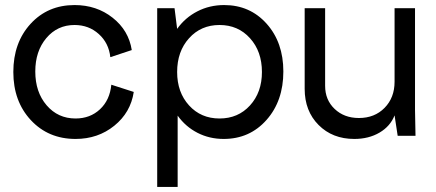

<svg xmlns="http://www.w3.org/2000/svg" viewBox="-20 -532 1709 752"><path d="M275.9 12.2Q169.4 12.2 100.8 -61.5Q32.2 -135.3 32.2 -250Q32.2 -364.7 99.6 -438.5Q167 -512.2 272 -512.2Q358.4 -512.2 421.1 -462.6Q483.9 -413.1 496.1 -335.9L412.1 -308.1Q406.2 -363.3 366.9 -398.7Q327.6 -434.1 272 -434.1Q204.6 -434.1 161.4 -382.8Q118.2 -331.5 118.2 -252Q118.2 -171.4 162.6 -119.6Q207 -67.9 275.9 -67.9Q333 -67.9 371.6 -104Q410.2 -140.1 416 -200.2L503.9 -171.9Q491.7 -91.3 427.7 -39.6Q363.8 12.2 275.9 12.2Z M856 12.2Q800.3 12.2 753.7 -11.7Q707 -35.6 675.8 -79.1V200.2H595.7V-500H663.6L673.8 -418.9Q705.1 -462.9 752.9 -487.5Q800.8 -512.2 857.9 -512.2Q959 -512.2 1024.4 -439Q1089.8 -365.7 1089.8 -252Q1089.8 -136.7 1023.9 -62.3Q958 12.2 856 12.2ZM1005.9 -250Q1005.9 -330.6 959.2 -382.3Q912.6 -434.1 839.8 -434.1Q767.1 -434.1 720.5 -382.3Q673.8 -330.6 673.8 -250Q673.8 -170.4 720.5 -119.1Q767.1 -67.9 839.8 -67.9Q912.6 -67.9 959.2 -119.1Q1005.9 -170.4 1005.9 -250Z M1367.7 12.2Q1282.2 12.2 1227.8 -42.5Q1173.3 -97.2 1173.3 -184.1V-500H1253.4V-195.8Q1253.4 -140.6 1290.8 -105.2Q1328.1 -69.8 1385.7 -69.8Q1447.3 -69.8 1486.3 -109.6Q1525.4 -149.4 1525.4 -211.9V-500H1605.5V-100.1L1607.4 0H1537.6L1525.4 -80.1Q1508.8 -37.6 1466.6 -12.7Q1424.3 12.2 1367.7 12.2Z"/></svg>

Font: Apfel Grotezk
Style: Regular
Weight: 400
Designer: Luigi Gorlero
Foundry: © 2023, Luigi Gorlero & Collletttivo
Version: Version 2.000;Glyphs 3.2 (3217)